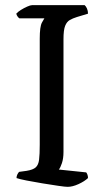

<svg xmlns="http://www.w3.org/2000/svg" viewBox="-20 -724 404 744"><path d="M242 0Q233 0 205.5 -4Q178 -8 144.5 -13.5Q111 -19 83 -24.5Q55 -30 44 -34Q44 -42 47.5 -48.5Q51 -55 54 -58L83 -62Q108 -66 118.5 -75.5Q129 -85 131.5 -105.5Q134 -126 134 -163V-574Q134 -621 142.5 -636.5Q151 -652 152 -653H55Q52 -655 48.5 -659.5Q45 -664 43 -671Q49 -678 61 -685.5Q73 -693 85.5 -698.5Q98 -704 104 -704H308Q313 -700 317 -691Q321 -682 321 -671L278 -658Q262 -653 250.5 -646.5Q239 -640 232.5 -624Q226 -608 226 -572V-135Q226 -110 220 -92Q214 -74 208 -67L314 -56Q316 -54 318.5 -48Q321 -42 321 -34Q307 -21 284 -10.5Q261 0 242 0Z"/></svg>

Font: Texturina 72pt Medium
Style: Regular
Weight: 500
Designer: Guillermo Torres Carreño
Foundry: Omnibus-Type
Version: Version 1.002; ttfautohint (v1.8.3)